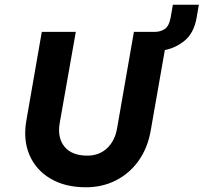

<svg xmlns="http://www.w3.org/2000/svg" viewBox="-20 -785 862 813"><path d="M157 -650H301L233 -265Q222 -202 253 -164Q284 -126 350 -126Q400 -126 433.5 -157.5Q467 -189 476 -243L547 -650H635Q659 -650 677.5 -662Q696 -674 703 -713L712 -765H822L812 -707Q800 -644 762 -613Q724 -582 678 -573L618 -231Q605 -158 567 -104.5Q529 -51 471.5 -21.5Q414 8 344 8Q256 8 194 -28.5Q132 -65 104.5 -129.5Q77 -194 92 -277Z"/></svg>

Font: Overused Grotesk
Style: Bold Italic
Weight: 700
Italic angle: -10°
Version: Version 0.003